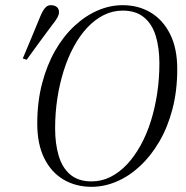

<svg xmlns="http://www.w3.org/2000/svg" viewBox="-20 -706 717 742"><path d="M68 -480Q85 -521 102 -561Q119 -601 135 -641Q140 -653 145.5 -663Q151 -673 158.5 -679.5Q166 -686 176 -686Q191 -686 199.5 -679Q208 -672 208 -659Q208 -649 200.5 -636Q193 -623 182 -610Q157 -576 132 -542.5Q107 -509 83 -475ZM334 16Q273 16 225.5 -12Q178 -40 151 -94.5Q124 -149 124 -228Q124 -312 142.5 -383Q161 -454 193 -510Q225 -566 267.5 -605.5Q310 -645 357.5 -665.5Q405 -686 454 -686Q515 -686 562.5 -657.5Q610 -629 637.5 -574Q665 -519 665 -439Q665 -355 646.5 -284.5Q628 -214 595.5 -158.5Q563 -103 521 -64Q479 -25 431 -4.5Q383 16 334 16ZM334 -5Q373 -5 407.5 -22.5Q442 -40 471 -71Q500 -102 523.5 -144.5Q547 -187 563 -238Q579 -289 587.5 -345.5Q596 -402 596 -461Q596 -521 582 -567Q568 -613 536.5 -639Q505 -665 454 -665Q415 -665 380.5 -647.5Q346 -630 317 -599Q288 -568 265 -525.5Q242 -483 226 -432Q210 -381 201.5 -325Q193 -269 193 -210Q193 -150 207 -103.5Q221 -57 252 -31Q283 -5 334 -5Z"/></svg>

Font: Source Serif 4 60pt
Style: Italic
Weight: 400
Italic angle: -12°
Version: Version 4.004;hotconv 1.0.116;makeotfexe 2.5.65601